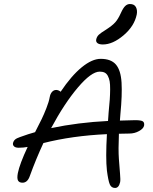

<svg xmlns="http://www.w3.org/2000/svg" viewBox="-20 -930 753 946"><path d="M486.8 -710.9Q468.8 -710.9 460.2 -717.5Q451.7 -724.1 454.1 -735.8Q457 -749.5 466.8 -758.8Q476.6 -768.1 502.9 -784.2Q533.7 -804.2 547.9 -820.1Q562 -835.9 575.2 -865.2Q586.9 -891.1 597.2 -900.6Q607.4 -910.2 620.1 -910.2Q641.6 -910.2 649.7 -895Q657.7 -879.9 653.8 -858.9Q642.1 -801.3 588.9 -756.1Q535.6 -710.9 486.8 -710.9ZM71.8 -202.1Q56.6 -202.1 49.6 -208.5Q42.5 -214.8 43.9 -224.1Q46.4 -235.4 54 -242.2Q61.5 -249 79.1 -254.9Q122.1 -270.5 152.8 -278.8Q173.8 -319.8 185.1 -342.8Q196.3 -365.7 208.7 -397.5Q221.2 -429.2 225.1 -452.1Q228 -468.3 236.6 -477.5Q245.1 -486.8 256.8 -486.8Q268.1 -486.8 278.8 -478Q331.5 -556.6 382.6 -598.4Q433.6 -640.1 476.1 -640.1Q526.9 -640.1 551 -612.1Q575.2 -584 578.9 -523.2Q582.5 -462.4 573.2 -367.2Q570.8 -338.9 570.8 -335.9Q620.6 -337.9 646 -337.9Q675.8 -337.9 684.1 -331.8Q692.4 -325.7 689.9 -311Q687 -296.4 665 -284.2Q643.1 -272 617.2 -272Q608.4 -272 591.3 -271.5Q574.2 -271 565.9 -271Q562.5 -192.4 565.7 -147.7Q568.8 -103 571.5 -73Q574.2 -43 571.8 -32.2Q565.4 -3.9 546.9 -3.9Q528.3 -3.9 520.8 -22Q513.2 -40 506.8 -89.8Q500 -150.9 506.8 -269Q335.9 -261.2 193.8 -225.1Q156.2 -144 127 -63Q115.7 -29.8 90.8 -29.8Q74.7 -29.8 68.8 -40.5Q63 -51.3 67.9 -77.1Q76.7 -121.6 116.2 -206.1Q96.2 -202.1 71.8 -202.1ZM471.2 -577.1Q430.2 -577.1 363.8 -499Q297.4 -420.9 231.9 -298.8Q365.2 -326.7 512.2 -334Q512.7 -340.8 513.7 -354.5Q514.6 -368.2 515.1 -375Q519 -414.1 520.8 -439.5Q522.5 -464.8 522.7 -489.7Q522.9 -514.6 520.3 -529.3Q517.6 -543.9 511.5 -555.7Q505.4 -567.4 495.6 -572.3Q485.8 -577.1 471.2 -577.1Z"/></svg>

Font: Shantell Sans Irregular Bouncy
Style: Italic
Weight: 300
Italic angle: -11.31°
Designer: Stephen Nixon, Anya Danilova, Shantell Martin
Foundry: Arrow Type
Version: Version 1.006;[9816181b4]